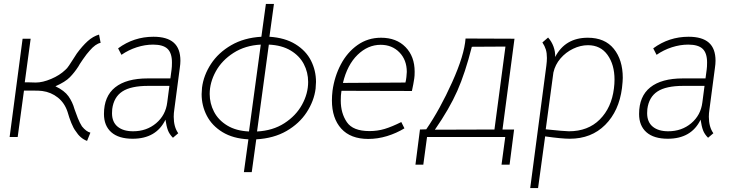

<svg xmlns="http://www.w3.org/2000/svg" viewBox="-20 -697 3759 977"><path d="M136 -500 106 -278H126Q135 -277 162 -277Q197 -277 240.5 -295.5Q284 -314 312 -341Q321 -348 331.5 -364Q342 -380 353 -397L371 -425Q399 -463 426 -487.5Q453 -512 484 -521L492 -479Q466 -474 436 -439Q422 -424 402 -395Q382 -366 379 -359Q359 -328 335.5 -304Q312 -280 262 -258Q308 -236 328.5 -207Q349 -178 359 -142Q366 -121 376 -96Q386 -71 397 -54Q419 -27 440 -22L423 20Q388 7 365 -30Q354 -44 343 -71Q332 -98 324 -127Q309 -173 274.5 -200.5Q240 -228 195 -234Q181 -236 148 -236H102L70 0H29L95 -500Z M822 -88Q775 9 655 9Q584 9 546.5 -24Q509 -57 509 -117Q509 -207 566 -252.5Q623 -298 732 -298H847L853 -343Q855 -356 855 -379Q855 -427 832.5 -448.5Q810 -470 759 -470Q718 -470 676 -456.5Q634 -443 598 -418L581 -451Q661 -510 761 -510Q830 -510 864 -480Q898 -450 898 -388Q898 -372 895 -352L867 -140Q864 -121 864 -103Q864 -51 887 -19L860 4Q842 -14 834.5 -34Q827 -54 822 -88ZM831 -176 842 -260H734Q646 -260 602.5 -231.5Q559 -203 551 -142Q550 -135 550 -121Q550 -76 578.5 -52.5Q607 -29 657 -29Q726 -29 774.5 -70Q823 -111 831 -176Z M1006 -218Q1006 -229 1008 -251Q1016 -314 1053.5 -371.5Q1091 -429 1156.5 -467Q1222 -505 1310 -510L1333 -677H1374L1351 -510Q1430 -505 1483.5 -472Q1537 -439 1562.5 -388.5Q1588 -338 1588 -280Q1588 -268 1586 -246Q1578 -183 1540.5 -125.5Q1503 -68 1438 -30.5Q1373 7 1284 12L1261 179H1221L1244 12Q1166 8 1112.5 -24.5Q1059 -57 1032.5 -108Q1006 -159 1006 -218ZM1047 -219Q1047 -171 1069 -128.5Q1091 -86 1136 -58.5Q1181 -31 1247 -28L1307 -470Q1228 -466 1168.5 -428Q1109 -390 1078 -333.5Q1047 -277 1047 -219ZM1548 -280Q1548 -329 1526 -371Q1504 -413 1459 -440Q1414 -467 1348 -470L1288 -28Q1368 -32 1427 -70Q1486 -108 1517 -164.5Q1548 -221 1548 -280Z M1717 -231Q1714 -213 1714 -185Q1714 -121 1745 -75.5Q1776 -30 1860 -30Q1901 -30 1937.5 -41Q1974 -52 2022 -76L2038 -44Q1997 -19 1949.5 -4.5Q1902 10 1854 10Q1764 10 1716.5 -42.5Q1669 -95 1669 -186Q1669 -210 1672 -235Q1682 -308 1714.5 -369.5Q1747 -431 1799.5 -468Q1852 -505 1919 -505Q1997 -505 2043.5 -457.5Q2090 -410 2090 -332Q2090 -310 2088 -298Q2084 -270 2076 -234L1718 -235ZM1725 -275 2043 -277Q2046 -287 2048 -305Q2050 -323 2050 -331Q2050 -392 2012.5 -430.5Q1975 -469 1917 -469Q1852 -469 1799.5 -418Q1747 -367 1725 -275Z M2532 141 2551 0H2153L2134 141H2094L2117 -38L2149 -39Q2219 -141 2281 -279Q2343 -417 2349 -501L2598 -500L2537 -38H2596L2573 141ZM2193 -37 2496 -38 2552 -460 2381 -459Q2347 -325 2307 -234.5Q2267 -144 2193 -37Z M3149 -301Q3149 -285 3145 -249Q3130 -132 3059.5 -61.5Q2989 9 2879 9Q2838 9 2754 -3L2718 260H2678L2760 -362Q2763 -385 2763 -402Q2763 -427 2757.5 -445Q2752 -463 2740 -481L2769 -506Q2787 -486 2796.5 -460Q2806 -434 2805 -407Q2856 -505 2971 -505Q3058 -505 3103.5 -448.5Q3149 -392 3149 -301ZM3104 -247Q3107 -270 3107 -292Q3107 -368 3071.5 -417.5Q3036 -467 2972 -467Q2934 -467 2896.5 -449Q2859 -431 2832 -399.5Q2805 -368 2796 -328L2757 -39Q2853 -29 2875 -29Q2972 -29 3032 -89Q3092 -149 3104 -247Z M3545 -88Q3498 9 3378 9Q3307 9 3269.5 -24Q3232 -57 3232 -117Q3232 -207 3289 -252.5Q3346 -298 3455 -298H3570L3576 -343Q3578 -356 3578 -379Q3578 -427 3555.5 -448.5Q3533 -470 3482 -470Q3441 -470 3399 -456.5Q3357 -443 3321 -418L3304 -451Q3384 -510 3484 -510Q3553 -510 3587 -480Q3621 -450 3621 -388Q3621 -372 3618 -352L3590 -140Q3587 -121 3587 -103Q3587 -51 3610 -19L3583 4Q3565 -14 3557.5 -34Q3550 -54 3545 -88ZM3554 -176 3565 -260H3457Q3369 -260 3325.5 -231.5Q3282 -203 3274 -142Q3273 -135 3273 -121Q3273 -76 3301.5 -52.5Q3330 -29 3380 -29Q3449 -29 3497.5 -70Q3546 -111 3554 -176Z"/></svg>

Font: Bellota Text Light
Style: Italic
Weight: 300
Italic angle: -7.5°
Designer: Kemie Guaida
Foundry: Kemie Guaida
Version: Version 4.001